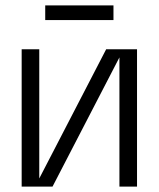

<svg xmlns="http://www.w3.org/2000/svg" viewBox="-20 -689 586 709"><path d="M60 0V-507H125V-30L372 -507H486V0H421V-477L174 0ZM147 -669H399V-615H147Z"/></svg>

Font: TikTok Sans Light
Style: Regular
Weight: 300
Version: Version 4.000